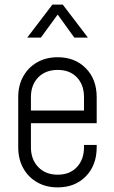

<svg xmlns="http://www.w3.org/2000/svg" viewBox="-20 -800 494 832"><path d="M230 12Q180 12 141.5 -9.8Q103 -31.5 81 -70.8Q59 -110 59 -162V-379Q59 -430.5 81 -469.5Q103 -508.5 141.5 -530.2Q180 -552 230 -552Q305 -552 352 -504.2Q399 -456.5 399 -379V-266H100V-321H344V-379Q344 -432.5 313.2 -464.8Q282.5 -497 230 -497Q177.5 -497 145.8 -464.8Q114 -432.5 114 -379V-162Q114 -109 145.8 -76Q177.5 -43 230 -43Q282.5 -43 313.2 -76Q344 -109 344 -162V-172H399V-162Q399 -84 352 -36Q305 12 230 12ZM98 -637 207 -780H252L361 -637H302L230 -737L157 -637Z"/></svg>

Font: Mohave Light Light
Style: Regular
Weight: 300
Version: Version 2.003